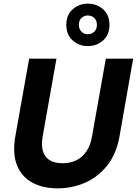

<svg xmlns="http://www.w3.org/2000/svg" viewBox="-20 -1022 751 1054"><path d="M296 12Q215 12 156.5 -20Q98 -52 73 -115.5Q48 -179 64 -273L140 -700H290L214 -272Q206 -226 215.5 -193Q225 -160 252 -143Q279 -126 323 -126Q367 -126 400 -142.5Q433 -159 455 -192Q477 -225 485 -272L561 -700H711L636 -273Q619 -177 568.5 -113.5Q518 -50 447 -19Q376 12 296 12ZM462 -769Q414 -769 379 -800Q344 -831 344 -886Q344 -940 379 -971Q414 -1002 462 -1002Q511 -1002 546 -971Q581 -940 581 -886Q581 -831 546 -800Q511 -769 462 -769ZM462 -834Q483 -834 497.5 -848Q512 -862 512 -886Q512 -910 497.5 -923.5Q483 -937 462 -937Q442 -937 427.5 -923.5Q413 -910 413 -886Q413 -862 427.5 -848Q442 -834 462 -834Z"/></svg>

Font: DM Sans 11pt Black
Style: Italic
Weight: 900
Italic angle: -10°
Version: Version 4.004;gftools[0.9.30]